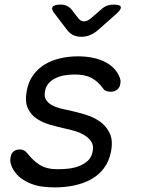

<svg xmlns="http://www.w3.org/2000/svg" viewBox="-20 -805 640 835"><path d="M219 10Q190 10 164 6.5Q138 3 115 -6Q92 -15 72 -29.5Q52 -44 38 -67Q31 -78 27 -92.5Q23 -107 26 -121Q29 -140 40.5 -147.5Q52 -155 66 -155Q76 -155 84 -151Q92 -147 100 -137Q124 -106 153.5 -87.5Q183 -69 232 -69Q252 -69 276.5 -71.5Q301 -74 323.5 -82.5Q346 -91 362.5 -106.5Q379 -122 383 -147Q388 -172 377 -189Q366 -206 346.5 -217.5Q327 -229 304.5 -235.5Q282 -242 263 -246Q231 -253 198 -262.5Q165 -272 139.5 -289Q114 -306 101 -334.5Q88 -363 96 -408Q103 -449 124 -478Q145 -507 175 -525Q205 -543 242.5 -551.5Q280 -560 319 -560Q385 -560 432 -538Q479 -516 498 -474Q503 -464 504 -455.5Q505 -447 503 -441Q502 -426 490.5 -416Q479 -406 462 -406Q453 -406 443 -409Q433 -412 427 -422Q406 -451 378 -466Q350 -481 305 -481Q281 -481 259 -477Q237 -473 219.5 -464Q202 -455 190.5 -441.5Q179 -428 176 -409Q171 -386 180 -371.5Q189 -357 205 -348Q221 -339 240.5 -334Q260 -329 277 -326Q313 -318 350 -307Q387 -296 414.5 -276.5Q442 -257 457 -226Q472 -195 463 -147Q455 -104 432 -73.5Q409 -43 376 -25Q343 -7 302.5 1.5Q262 10 219 10ZM243 -785Q258 -785 269.5 -780Q281 -775 290 -765L321 -725Q332 -712 345.5 -712Q359 -712 375 -725L420 -764Q432 -775 445 -780Q458 -785 473 -785Q503 -785 505.5 -774.5Q508 -764 484 -743L405 -673Q388 -659 370.5 -652Q353 -645 334 -645Q315 -645 299.5 -652Q284 -659 273 -673L219 -744Q202 -764 208.5 -774.5Q215 -785 243 -785Z"/></svg>

Font: Maple Mono NL Light
Style: Italic
Weight: 300
Italic angle: -10°
Monospace: yes
Designer: subframe7536
Version: Version 7.000